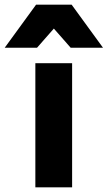

<svg xmlns="http://www.w3.org/2000/svg" viewBox="-97 -800 460 820"><path d="M211 0H54V-530H211ZM343 -596H205L133 -678L61 -596H-77L57 -780H209Z"/></svg>

Font: Tanohe Sans
Style: Bold
Weight: 700
Designer: Village Type and Design LLC & Cristiano Sobral
Foundry: Cooper Hewitt Smithsonian Design Museum
Version: Version 1.00;September 29, 2021;FontCreator 13.0.0.2655 64-b